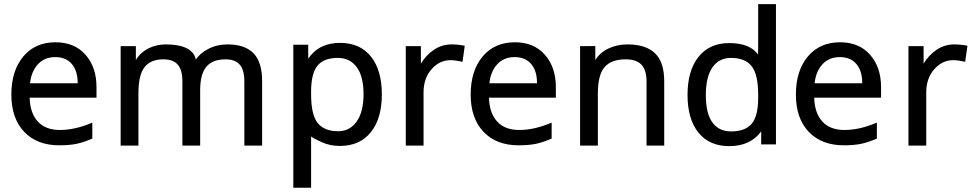

<svg xmlns="http://www.w3.org/2000/svg" viewBox="-20 -696 4655 917"><path d="M263.2 -2Q156.7 -2 95.5 -66.4Q34.2 -130.9 34.2 -244.1Q34.2 -357.9 91.1 -426Q147.9 -494.1 245.1 -494.1Q335.9 -494.1 388.4 -434.6Q440.9 -375 440.9 -279.8V-229.5H121.6Q123.5 -155.8 160.6 -115.5Q197.8 -75.2 265.6 -75.2Q338.9 -75.2 420.9 -110.4V-34.2Q379.4 -16.1 345.2 -9Q311 -2 263.2 -2ZM244.1 -423.3Q192.4 -423.3 160.9 -388.9Q129.4 -354.5 123.5 -298.3H351.1Q351.1 -357.4 323 -390.4Q294.9 -423.3 244.1 -423.3Z M1147 -0.5V-307.6Q1147 -361.8 1125 -387.2Q1103 -412.6 1057.1 -412.6Q995.1 -412.6 965.6 -377.2Q936 -341.8 936 -265.1V-0.5H851.1V-307.6Q851.1 -361.8 829.1 -387.2Q807.1 -412.6 760.7 -412.6Q699.2 -412.6 670.2 -375.2Q641.1 -337.9 641.1 -249.5V-0.5H556.2V-475.6H628.9V-409.2Q649.4 -444.3 687.5 -464.1Q725.6 -483.9 772.5 -483.9Q886.2 -483.9 911.6 -424.8L915.5 -411.1Q932.6 -439.9 973.9 -461.9Q1015.1 -483.9 1067.4 -483.9Q1149.4 -483.9 1190.7 -441.7Q1231.9 -399.4 1231.9 -308.6V-0.5Z M1604 1Q1557.1 1 1517.8 -16.4Q1478.5 -33.7 1465.8 -44.4V200.7H1380.9V-482.4H1452.1V-416Q1480 -455.6 1517.6 -473.4Q1555.2 -491.2 1604 -491.2Q1699.7 -491.2 1751.7 -425.8Q1803.7 -360.4 1803.7 -245.6Q1803.7 -129.9 1751 -64.5Q1698.2 1 1604 1ZM1593.8 -419.4Q1526.4 -419.4 1496.3 -382.3Q1466.3 -345.2 1465.8 -261.2V-245.6Q1465.8 -148.9 1496.8 -109.1Q1527.8 -69.3 1595.2 -69.3Q1650.9 -69.3 1683.6 -115.7Q1716.3 -162.1 1716.3 -246.1Q1716.3 -331.5 1683.6 -375.5Q1650.9 -419.4 1593.8 -419.4Z M2136.7 -483.9Q2168.5 -483.9 2199.7 -477.5L2189 -400.9Q2152.8 -408.7 2131.8 -408.7Q2079.1 -408.7 2041 -365.2Q2002.9 -321.8 2002.9 -254.9V-0.5H1918V-475.6H1990.2V-392.1Q2014.6 -432.6 2052.5 -458.3Q2090.3 -483.9 2136.7 -483.9Z M2457 -2Q2350.6 -2 2289.3 -66.4Q2228 -130.9 2228 -244.1Q2228 -357.9 2284.9 -426Q2341.8 -494.1 2439 -494.1Q2529.8 -494.1 2582.3 -434.6Q2634.8 -375 2634.8 -279.8V-229.5H2315.4Q2317.4 -155.8 2354.5 -115.5Q2391.6 -75.2 2459.5 -75.2Q2532.7 -75.2 2614.7 -110.4V-34.2Q2573.2 -16.1 2539.1 -9Q2504.9 -2 2457 -2ZM2438 -423.3Q2386.2 -423.3 2354.7 -388.9Q2323.2 -354.5 2317.4 -298.3H2544.9Q2544.9 -357.4 2516.8 -390.4Q2488.8 -423.3 2438 -423.3Z M3067.9 -0.5V-306.2Q3067.9 -360.8 3043.9 -386.7Q3020 -412.6 2968.3 -412.6Q2899.4 -412.6 2867.4 -375.5Q2835.4 -338.4 2835.4 -249.5V-0.5H2750.5V-475.6L2823.2 -476.1V-409.2Q2845.2 -444.8 2886.2 -464.4Q2927.2 -483.9 2977.1 -483.9Q3064 -483.9 3108.2 -441.7Q3152.3 -399.4 3152.3 -308.6V-0.5Z M3615.7 -68.8Q3564 2 3462.9 2Q3368.2 2 3315.9 -62.5Q3263.7 -127 3263.7 -242.7Q3263.7 -358.9 3316.2 -424.6Q3368.7 -490.2 3462.9 -490.2Q3561.5 -490.2 3600.6 -435.5L3601.1 -481.9V-676.3H3686V-6.3H3615.2ZM3471.7 -68.4Q3540 -68.4 3570.6 -105.5Q3601.1 -142.6 3601.1 -228V-242.7Q3601.1 -339.8 3570.1 -379.6Q3539.1 -419.4 3471.2 -419.4Q3413.6 -419.4 3382.3 -373.8Q3351.1 -328.1 3351.1 -242.2Q3351.1 -154.8 3382.1 -111.6Q3413.1 -68.4 3471.7 -68.4Z M4010.3 -2Q3903.8 -2 3842.5 -66.4Q3781.2 -130.9 3781.2 -244.1Q3781.2 -357.9 3838.1 -426Q3895 -494.1 3992.2 -494.1Q4083 -494.1 4135.5 -434.6Q4188 -375 4188 -279.8V-229.5H3868.7Q3870.6 -155.8 3907.7 -115.5Q3944.8 -75.2 4012.7 -75.2Q4085.9 -75.2 4168 -110.4V-34.2Q4126.5 -16.1 4092.3 -9Q4058.1 -2 4010.3 -2ZM3991.2 -423.3Q3939.5 -423.3 3908 -388.9Q3876.5 -354.5 3870.6 -298.3H4098.1Q4098.1 -357.4 4070.1 -390.4Q4042 -423.3 3991.2 -423.3Z M4537.6 -483.9Q4569.3 -483.9 4600.6 -477.5L4589.8 -400.9Q4553.7 -408.7 4532.7 -408.7Q4480 -408.7 4441.9 -365.2Q4403.8 -321.8 4403.8 -254.9V-0.5H4318.8V-475.6H4391.1V-392.1Q4415.5 -432.6 4453.4 -458.3Q4491.2 -483.9 4537.6 -483.9Z"/></svg>

Font: XL-Viking
Style: Regular
Weight: 400
Foundry: Ascender Corporation
Version: Version 1.10 March 23, 2015